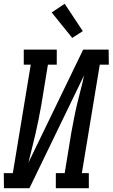

<svg xmlns="http://www.w3.org/2000/svg" viewBox="-44 -998 597 1018"><path d="M-23 0 -24 -80H24L119 -655H82V-735H257V-655H210L175 -441Q168 -403 160.5 -364.5Q153 -326 144 -288Q135 -250 125.5 -212Q116 -174 107 -136L397 -735H532L533 -655H485L390 -80H427V0H252V-80H299L334 -294Q341 -332 348.5 -370.5Q356 -409 365 -447Q374 -485 384 -523Q394 -561 402 -599L112 0ZM339 -797 230 -932 299 -978 395 -833Z"/></svg>

Font: Iosevka Curly Slab Medium
Style: Italic
Weight: 500
Italic angle: -9°
Monospace: yes
Designer: Belleve Invis
Foundry: Belleve Invis
Version: Version 22.1.2; ttfautohint (v1.8.4)